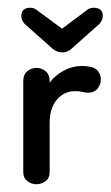

<svg xmlns="http://www.w3.org/2000/svg" viewBox="-20 -465 285 495"><path d="M108 -148V-21Q108 -6 97.5 2Q87 10 74 10Q61 10 50.5 2Q40 -6 40 -21V-256Q40 -273 50.5 -281.5Q61 -290 74 -290Q87 -290 97.5 -281.5Q108 -273 108 -256V-252Q122 -271 144.5 -283Q167 -295 192 -295Q204 -295 216 -292Q228 -289 234 -280Q240 -271 240 -260Q240 -247 231.5 -236.5Q223 -226 207 -226Q200 -226 192.5 -228Q185 -230 174 -230Q145 -230 126.5 -208Q108 -186 108 -148ZM58 -445Q68 -445 75 -439L140 -391L204 -439Q212 -445 221 -445Q245 -445 245 -424Q245 -414 237 -404L164 -339Q154 -330 140.5 -330Q127 -330 116 -339L43 -404Q35 -414 35 -423Q35 -445 58 -445Z"/></svg>

Font: Dongle
Style: Regular
Weight: 400
Designer: Yanghee Ryu
Foundry: Yanghee Ryu
Version: Version 2.000